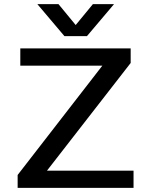

<svg xmlns="http://www.w3.org/2000/svg" viewBox="-20 -916 717 936"><path d="M294 -740 162 -896H265L349 -794L433 -896H536L404 -740ZM209 -84H631V0H66V-63L479 -596H79V-680H617V-609Z"/></svg>

Font: Martel Sans DemiBold
Style: Regular
Weight: 600
Designer: Dan Reynolds and Mathieu Réguer
Foundry: Dan Reynolds and Mathieu Réguer
Version: Version 1.001;PS 001.001;hotconv 1.0.70;makeotf.lib2.5.58329